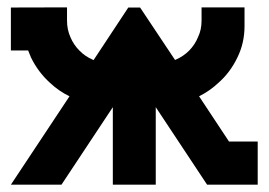

<svg xmlns="http://www.w3.org/2000/svg" viewBox="-20 -506 736 526"><path d="M547.4 0 406.7 -212.4V0H289.1V-212.4L148.4 0H9.8L170.4 -242.2Q141.1 -256.3 116.7 -279.3Q84 -309.1 64.9 -348.6Q62 -355 57.1 -367.7H9.8V-485.4L163.6 -485.8V-449.7Q163.6 -424.8 172.9 -404.3Q181.6 -383.3 197.8 -367.2Q212.9 -351.6 234.4 -342.3Q234.4 -341.8 235.4 -341.8Q236.3 -341.8 236.3 -341.3L331.5 -485.4H363.8L459.5 -341.8Q460.4 -341.8 460.9 -342.3Q482.4 -351.6 498 -367.2Q514.2 -383.8 522.5 -404.3Q532.2 -424.3 532.2 -449.7V-485.8H649.9V-434.6Q649.9 -388.2 630.4 -348.6Q610.8 -307.6 578.6 -279.3Q554.7 -256.8 525.4 -242.2L607.4 -118.2H686V0Z"/></svg>

Font: Sangha Kali
Style: Regular
Weight: 400
Designer: Seslavinskaya Anna
Foundry: Popkern
Version: Version 2.000;PS 002.000;hotconv 1.0.88;makeotf.lib2.5.64775